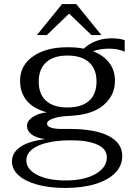

<svg xmlns="http://www.w3.org/2000/svg" viewBox="-20 -733 684 947"><path d="M519 -493Q472 -493 439 -480Q491 -460 519 -423Q547 -386 547 -334Q547 -262 489.5 -213.5Q432 -165 316 -161Q272 -159 242 -148.5Q212 -138 212 -123Q212 -110 231.5 -103.5Q251 -97 281 -97H324Q448 -97 515.5 -62.5Q583 -28 583 36Q583 84 548.5 119.5Q514 155 450.5 174.5Q387 194 303 194Q223 194 163.5 177.5Q104 161 71.5 131.5Q39 102 39 63Q39 21 79 -7.5Q119 -36 203 -47Q157 -53 135 -70.5Q113 -88 113 -112Q113 -136 140 -155Q167 -174 211 -179Q144 -197 111.5 -237Q79 -277 79 -335Q79 -410 143 -455Q207 -500 313 -500Q359 -500 393 -493Q420 -518 455 -531Q490 -544 529 -544Q569 -544 595 -535V-478Q562 -493 519 -493ZM456 -331Q456 -393 419 -426Q382 -459 313 -459Q245 -459 208 -426Q171 -393 171 -331Q171 -268 207.5 -235.5Q244 -203 313 -203Q382 -203 419 -235.5Q456 -268 456 -331ZM110 58Q110 102 163 129.5Q216 157 304 157Q396 157 451.5 125Q507 93 507 43Q507 1 459.5 -20Q412 -41 333 -41Q228 -41 169 -14.5Q110 12 110 58ZM286 -713H356L480 -560H431L321 -666L211 -560H162Z"/></svg>

Font: Fahkwang
Style: Regular
Weight: 400
Version: Version 1.000; ttfautohint (v1.6)